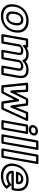

<svg xmlns="http://www.w3.org/2000/svg" viewBox="1626 -2440 850 4141"><g transform="rotate(90 2050.5 -370.0)"><path d="M128 -269C148 -385 216 -459 310 -494C343 -506 380 -513 421 -513C550 -513 614 -452 630 -367C636 -337 636 -305 630 -269L628 -259C608 -143 540 -69 446 -34C413 -22 376 -15 335 -15C206 -15 142 -76 126 -161C120 -191 121 -223 127 -259ZM78 -269 77 -259C70 -218 69 -179 76 -143C96 -39 179 35 326 35C373 35 416 28 456 13C570 -30 654 -125 678 -259L680 -269C687 -310 687 -349 680 -385C660 -489 577 -563 430 -563C383 -563 340 -556 300 -541C186 -498 102 -403 78 -269ZM524 -269C539 -356 520 -449 410 -449C300 -449 249 -355 234 -269L232 -259C217 -171 234 -79 346 -79C457 -79 508 -172 523 -259ZM474 -269 473 -259C459 -180 426 -129 355 -129C283 -129 268 -179 282 -259L284 -269C298 -347 331 -399 401 -399C472 -399 488 -347 474 -269Z M1072 -448C1016 -448 972 -423 944 -387C941 -383 939 -378 938 -374L877 -25H771L856 -503H954L950 -467C950 -467 951 -415 991 -452C1028 -487 1079 -513 1150 -513C1220 -513 1256 -487 1270 -446C1270 -446 1280 -408 1312 -443C1351 -485 1401 -513 1479 -513C1600 -513 1631 -453 1610 -336L1555 -25H1449L1504 -336C1516 -406 1487 -448 1411 -448C1349 -448 1305 -415 1278 -374C1276 -371 1275 -366 1274 -363C1273 -357 1273 -353 1273 -351L1215 -25H1110L1165 -335C1173 -382 1167 -432 1114 -444C1101 -447 1087 -448 1072 -448ZM1115 -335 1056 0C1054 11 1061 25 1076 25H1231C1242 25 1258 15 1261 0L1323 -352C1324 -355 1324 -354 1324 -358C1341 -382 1363 -398 1402 -398C1455 -398 1463 -386 1454 -336L1395 0C1393 11 1400 25 1415 25H1571C1582 25 1598 15 1601 0L1660 -336C1684 -470 1638 -563 1488 -563C1412 -563 1353 -539 1305 -499C1278 -540 1228 -563 1159 -563C1099 -563 1048 -547 1006 -521C1008 -539 1004 -553 986 -553H840C829 -553 813 -543 810 -528L717 0C715 11 723 25 738 25H893C904 25 919 15 922 0L987 -366C1004 -384 1026 -398 1063 -398C1109 -398 1125 -391 1115 -335Z M2303 -186 2431 -503H2527L2308 -25H2216L2167 -341C2167 -341 2142 -385 2120 -341L1960 -25H1867L1818 -503H1914L1930 -186C1930 -186 1959 -147 1978 -185L2134 -503H2210L2255 -184C2255 -184 2287 -147 2303 -186ZM2293 -287 2258 -536C2257 -545 2248 -553 2237 -553H2125C2115 -553 2103 -546 2098 -535L1976 -288L1964 -534C1963 -545 1955 -553 1943 -553H1794C1760 -553 1764 -524 1764 -521L1818 7C1819 18 1828 25 1839 25H1969C1979 25 1991 19 1996 8L2128 -253L2168 8C2169 17 2178 25 2189 25H2319C2330 25 2341 18 2346 7L2587 -521C2602 -554 2572 -553 2569 -553H2419C2408 -553 2397 -546 2392 -534Z M2731 -25H2626L2711 -503H2816ZM2748 25C2759 25 2774 15 2777 0L2870 -528C2872 -539 2865 -553 2850 -553H2694C2683 -553 2668 -543 2665 -528L2572 0C2570 11 2577 25 2592 25ZM2783 -617C2741 -617 2724 -636 2729 -665C2734 -692 2759 -713 2800 -713C2843 -713 2858 -695 2853 -665C2848 -635 2826 -617 2783 -617ZM2774 -567C2834 -567 2892 -602 2903 -665C2914 -728 2868 -763 2808 -763C2749 -763 2690 -727 2679 -665C2668 -602 2714 -567 2774 -567Z M3037 -25H2931L3055 -725H3160ZM3053 25C3064 25 3079 15 3082 0L3214 -750C3216 -761 3209 -775 3194 -775H3039C3028 -775 3012 -765 3009 -750L2877 0C2875 11 2883 25 2898 25Z M3341 -25H3235L3359 -725H3464ZM3357 25C3368 25 3383 15 3386 0L3518 -750C3520 -761 3513 -775 3498 -775H3343C3332 -775 3316 -765 3313 -750L3181 0C3179 11 3187 25 3202 25Z M3989 -84C3940 -43 3874 -15 3784 -15C3653 -15 3583 -74 3563 -156C3556 -184 3555 -214 3561 -246L3565 -265C3586 -382 3655 -460 3748 -495C3780 -507 3816 -513 3855 -513C3976 -513 4033 -458 4047 -377C4052 -348 4052 -315 4045 -278L4039 -243H3693C3683 -243 3664 -237 3663 -215C3660 -152 3694 -108 3745 -89C3763 -82 3783 -79 3806 -79C3865 -79 3916 -98 3954 -127ZM3716 -193H4055C4066 -193 4081 -203 4084 -218L4095 -278C4102 -320 4103 -358 4097 -393C4080 -494 4003 -563 3864 -563C3820 -563 3777 -556 3738 -541C3624 -498 3539 -399 3515 -265L3511 -246C3504 -208 3505 -171 3514 -137C3539 -36 3628 35 3775 35C3889 35 3979 -6 4040 -69C4048 -77 4052 -93 4044 -102L3982 -180C3970 -195 3952 -187 3944 -179C3914 -149 3873 -129 3815 -129C3759 -129 3725 -154 3716 -193ZM3951 -326C3964 -400 3922 -449 3843 -449C3755 -449 3704 -382 3684 -317C3681 -307 3681 -289 3703 -289H3919C3934 -289 3946 -303 3948 -314ZM3902 -339H3743C3761 -375 3787 -399 3834 -399C3885 -399 3904 -377 3902 -339Z"/></g></svg>

Font: Asimov
Style: WidOuIt
Weight: 500
Designer: Google
Version: Version 2.000980; 2014